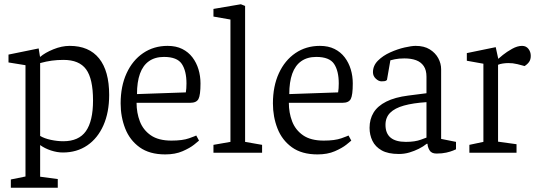

<svg xmlns="http://www.w3.org/2000/svg" viewBox="-20 -719 2534 904"><path d="M31 165V126L100 112V-412L20 -425V-462L162 -491L168 -454L169 -451Q192 -471 231.5 -487Q271 -503 308 -503Q399 -503 446.5 -444Q494 -385 494 -272Q494 -190 467 -129Q440 -68 391 -34.5Q342 -1 276 -1Q249 -1 220 -10.5Q191 -20 169 -36V-30V-20V113L252 124V165ZM278 -54Q351 -54 384.5 -101.5Q418 -149 418 -246Q418 -348 385.5 -392.5Q353 -437 279 -437Q250 -437 224 -433.5Q198 -430 169 -422V-79Q189 -67 219.5 -60.5Q250 -54 278 -54Z M758 8Q684 8 637.5 -25.5Q591 -59 569.5 -114Q548 -169 548 -232Q548 -313 576 -374Q604 -435 654 -469Q704 -503 769 -503Q809 -503 838 -488.5Q867 -474 886 -449Q905 -424 914.5 -392.5Q924 -361 924 -326Q924 -271 914.5 -253Q905 -235 876 -235H623Q623 -188 638.5 -147.5Q654 -107 690 -82Q726 -57 787 -57Q840 -57 870.5 -68Q901 -79 904 -81L917 -57Q914 -54 894 -38Q874 -22 839.5 -7Q805 8 758 8ZM625 -276 855 -284Q858 -302 858 -326Q858 -385 836 -418Q814 -451 752 -451Q710 -451 681.5 -431Q653 -411 639 -372Q625 -333 625 -276Z M985 0V-37L1065 -51V-627L985 -641V-677L1114 -699L1134 -691V-51L1214 -37V0Z M1475 8Q1401 8 1354.5 -25.5Q1308 -59 1286.5 -114Q1265 -169 1265 -232Q1265 -313 1293 -374Q1321 -435 1371 -469Q1421 -503 1486 -503Q1526 -503 1555 -488.5Q1584 -474 1603 -449Q1622 -424 1631.5 -392.5Q1641 -361 1641 -326Q1641 -271 1631.5 -253Q1622 -235 1593 -235H1340Q1340 -188 1355.5 -147.5Q1371 -107 1407 -82Q1443 -57 1504 -57Q1557 -57 1587.5 -68Q1618 -79 1621 -81L1634 -57Q1631 -54 1611 -38Q1591 -22 1556.5 -7Q1522 8 1475 8ZM1342 -276 1572 -284Q1575 -302 1575 -326Q1575 -385 1553 -418Q1531 -451 1469 -451Q1427 -451 1398.5 -431Q1370 -411 1356 -372Q1342 -333 1342 -276Z M1858 6Q1807 6 1777 -11Q1747 -28 1733.5 -56Q1720 -84 1720 -117Q1720 -158 1739 -189Q1758 -220 1798.5 -240.5Q1839 -261 1902 -269L1988 -280V-358Q1988 -389 1975 -408Q1962 -427 1939 -435.5Q1916 -444 1884 -444Q1858 -444 1839 -440Q1820 -436 1818 -435L1802 -343Q1802 -342 1797 -339Q1792 -336 1776 -336Q1763 -336 1749.5 -348.5Q1736 -361 1736 -379Q1736 -410 1759.5 -433.5Q1783 -457 1817.5 -472.5Q1852 -488 1885 -495.5Q1918 -503 1937 -503Q1977 -503 2003.5 -486.5Q2030 -470 2043.5 -445Q2057 -420 2057 -393V-65L2127 -51V-16Q2125 -15 2113 -10Q2101 -5 2081.5 -0.5Q2062 4 2035 4Q2011 4 2002 -12Q1993 -28 1993 -42H1989Q1973 -29 1952 -18.5Q1931 -8 1907.5 -1Q1884 6 1858 6ZM1891 -51Q1934 -51 1962 -61.5Q1990 -72 1988 -71V-238Q1925 -234 1882 -222Q1839 -210 1817 -188Q1795 -166 1795 -131Q1795 -51 1891 -51Z M2190 0V-37L2256 -51V-419L2178 -433V-469L2314 -497L2326 -442Q2330 -446 2348 -460.5Q2366 -475 2391 -489Q2416 -503 2438 -503Q2457 -503 2468 -489Q2479 -475 2479 -456Q2479 -439 2471.5 -428Q2464 -417 2450 -408L2416 -417Q2403 -420 2394 -421Q2385 -422 2373 -422Q2361 -422 2347.5 -420Q2334 -418 2325 -414V-52L2412 -40V0Z"/></svg>

Font: Faustina Light Light
Style: Regular
Weight: 300
Version: Version 1.200